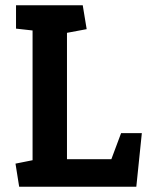

<svg xmlns="http://www.w3.org/2000/svg" viewBox="-20 -711 564 731"><path d="M53 0 39 -88 104 -101V-595L41 -602V-691H295L310 -600L235 -586V-105H404L441 -204H520L499 0Z"/></svg>

Font: Kreon
Style: Bold
Weight: 700
Designer: Julia Petretta
Foundry: Julia Petretta and Eli Heuer
Version: Version 2.002